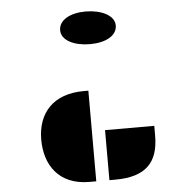

<svg xmlns="http://www.w3.org/2000/svg" viewBox="-60 -973 1036 1051"><g transform="rotate(-5 457.5 -447.5)"><path d="M458 -732.4C543 -732.4 606.9 -765.1 606.9 -822.3C606.9 -878.9 532.2 -912.6 448.7 -912.6C364.7 -912.6 301.3 -878.9 301.3 -822.3C301.3 -765.1 373 -732.4 458 -732.4ZM146 -234.4C146 -96.2 220.2 18.6 388.7 18.6H426.3V-479.5H400.9C232.9 -479.5 146 -380.9 146 -234.4ZM498.5 18.6H530.8C700.2 18.6 769 -56.6 769 -202.6V-256.3H498.5Z"/></g></svg>

Font: Plaster
Style: Regular
Weight: 400
Designer: Eben Sorkin
Foundry: Eben Sorkin
Version: Version 1.007